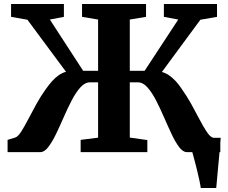

<svg xmlns="http://www.w3.org/2000/svg" viewBox="-20 -763 1143 963"><path d="M987 180Q985 164.5 979.5 138.8Q974 113 967 85Q960 57 953.8 33.8Q947.5 10.5 944.5 0L908.5 -72H1087Q1086 -58 1083.8 -32.2Q1081.5 -6.5 1078.8 24.8Q1076 56 1073 86.8Q1070 117.5 1068 142.5Q1066 167.5 1064.5 180ZM18 0V-61.5L56 -73Q69.5 -77 85.8 -102Q102 -127 121 -163.8Q140 -200.5 162.5 -241.2Q185 -282 210.5 -317Q226 -339 241.5 -356.2Q257 -373.5 274.2 -385.5Q291.5 -397.5 311 -403L117.5 -664L35.5 -678.5V-743H300.5V-678.5L230 -665L397 -408H472V-665L391.5 -678.5V-743H712.5V-678.5L631 -665V-408H705.5L874 -665L802 -678.5V-743H1068.5V-678.5L985 -664L792 -402Q812 -396.5 829 -384.5Q846 -372.5 861.8 -355.5Q877.5 -338.5 891.5 -317Q917 -281.5 939.5 -240.8Q962 -200 981.2 -163.2Q1000.5 -126.5 1017 -101.8Q1033.5 -77 1047 -73L1085 -61.5V0H917Q897.5 0 878.5 -25.2Q859.5 -50.5 840.8 -90.2Q822 -130 802.5 -175Q783 -220 762.5 -259.8Q742 -299.5 719.5 -324.8Q697 -350 672 -350H631V-73L719 -60.5V0H384.5V-61.5L472 -72.5V-350H431Q406 -350 383.2 -324.8Q360.5 -299.5 339.8 -259.8Q319 -220 299.5 -175Q280 -130 260.8 -90.2Q241.5 -50.5 222 -25.2Q202.5 0 182.5 0Z"/></svg>

Font: Merriweather 24pt ExtraBold
Style: Regular
Weight: 800
Version: Version 2.100